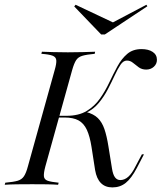

<svg xmlns="http://www.w3.org/2000/svg" viewBox="-38 -793 693 824"><path d="M444.4 11.3Q413.7 11.3 395.2 -7.3Q376.6 -25.8 370.2 -62.9L354.8 -162.1Q347.6 -208.1 334.7 -235.9Q321.8 -263.7 299.2 -276.2Q276.6 -288.7 238.7 -288.7H202.4L204.8 -296H246.8Q300 -296 334.3 -316.9Q368.5 -337.9 391.1 -370.2Q413.7 -402.4 431 -439.1Q448.4 -475.8 466.1 -508.5Q483.9 -541.1 508.1 -561.7Q532.3 -582.3 569.4 -582.3Q599.2 -582.3 617.3 -570.2Q635.5 -558.1 635.5 -536.3Q635.5 -518.5 622.2 -506.5Q608.9 -494.4 589.5 -494.4Q571 -494.4 557.7 -504Q544.4 -513.7 532.7 -523.4Q521 -533.1 506.5 -533.1Q491.1 -533.1 479 -514.9Q466.9 -496.8 454 -469Q441.1 -441.1 425 -410.1Q408.9 -379 386.3 -351.6Q363.7 -324.2 331.5 -308.9L332.3 -312.1Q363.7 -304 381.9 -286.3Q400 -268.5 410.1 -239.1Q420.2 -209.7 427.4 -164.5L442.7 -69.4Q446.8 -43.5 455.6 -31.9Q464.5 -20.2 478.2 -20.2Q496.8 -20.2 512.9 -34.7Q529 -49.2 543.5 -79L571 -130.6H579.8L549.2 -71.8Q525.8 -27.4 501.6 -8.1Q477.4 11.3 444.4 11.3ZM-17.7 0 -15.3 -8.9Q20.2 -12.1 37.9 -17.3Q55.6 -22.6 64.9 -36.7Q74.2 -50.8 81.5 -78.2L196.8 -492.7Q204.8 -520.2 203.6 -534.3Q202.4 -548.4 187.5 -554Q172.6 -559.7 139.5 -562.1L141.9 -571Q161.3 -570.2 189.9 -569.4Q218.5 -568.5 253.2 -568.5Q289.5 -568.5 319.4 -569.4Q349.2 -570.2 370.2 -571L368.5 -562.1Q333.9 -558.9 315.7 -553.6Q297.6 -548.4 288.7 -534.7Q279.8 -521 271.8 -492.7L156.5 -78.2Q149.2 -50.8 150.4 -36.7Q151.6 -22.6 166.5 -17.3Q181.5 -12.1 213.7 -8.9L211.3 0Q191.9 -1.6 162.9 -2Q133.9 -2.4 100 -2.4Q63.7 -2.4 33.9 -2Q4 -1.6 -17.7 0ZM590.3 -772.6 594.4 -766.1 412.1 -645.2H396L280.6 -765.3L286.3 -772.6L457.3 -691.9H437.1Z"/></svg>

Font: Playfair 144pt Light
Style: Italic
Weight: 300
Italic angle: -15.6°
Designer: Claus Eggers Sørensen
Foundry: Claus Eggers Sørensen
Version: Version 2.001;gftools[0.9.30]